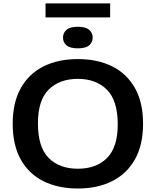

<svg xmlns="http://www.w3.org/2000/svg" viewBox="-20 -1096 914 1126"><path d="M436.5 9.5Q320.5 9.5 234.5 -33.5Q148.5 -76.5 101.5 -161Q54.5 -245.5 54.5 -370Q54.5 -494.5 101.8 -579Q149 -663.5 235 -706.5Q321 -749.5 436.5 -749.5Q553 -749.5 639 -706.2Q725 -663 772 -578.5Q819 -494 819 -370Q819 -246 771.5 -161.5Q724 -77 638 -33.8Q552 9.5 436.5 9.5ZM436.5 -106.5Q545 -106.5 607.8 -169.5Q670.5 -232.5 670.5 -367Q670.5 -506 607 -569.8Q543.5 -633.5 436.5 -633.5Q329.5 -633.5 266 -571.2Q202.5 -509 202.5 -373Q202.5 -232.5 265.5 -169.5Q328.5 -106.5 436.5 -106.5ZM436.5 -812.5Q391 -812.5 370.2 -830Q349.5 -847.5 349.5 -875.5Q349.5 -903.5 370.2 -921.2Q391 -939 436.5 -939Q482 -939 502.8 -921.2Q523.5 -903.5 523.5 -875.5Q523.5 -847.5 502.8 -830Q482 -812.5 436.5 -812.5ZM247 -994V-1076H626V-994Z"/></svg>

Font: Encode Sans Exp SmBold
Style: Regular
Weight: 600
Width: 7
Designer: Multiple Designers
Foundry: Impallari Type
Version: Version 3.002; ttfautohint (v1.8.3) -l 8 -r 50 -G 200 -x 14 